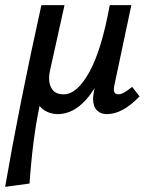

<svg xmlns="http://www.w3.org/2000/svg" viewBox="-38 -438 596 747"><path d="M505 -63Q439 6 378 6Q353 6 338.5 -9.5Q324 -25 324 -54Q324 -63 328 -85L330 -95Q267 6 186 6Q166 6 146.5 -2.5Q127 -11 116 -26Q89 101 77 276L-18 289Q36 -25 123 -418H213L156 -161Q153 -148 153 -133Q153 -106 166.5 -88.5Q180 -71 210 -71Q261 -71 309 -156.5Q357 -242 389 -418H473L408 -111Q405 -99 405 -90Q405 -71 423 -71Q441 -71 476 -100Z"/></svg>

Font: Ysabeau Semibold
Style: Italic
Weight: 600
Italic angle: -12°
Designer: Christian Thalmann (Catharsis Fonts)
Version: Version 0.003